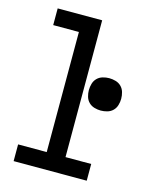

<svg xmlns="http://www.w3.org/2000/svg" viewBox="-111 -812 722 888"><g transform="rotate(15 250.0 -367.5)"><path d="M40 0V-80H177V-655H54V-735H267V-80H390V0ZM368 -330Q353 -330 337.5 -334.5Q322 -339 311 -350Q300 -361 295.5 -376.5Q291 -392 291 -407Q291 -423 295.5 -438.5Q300 -454 311 -465Q322 -476 337.5 -480.5Q353 -485 368 -485Q384 -485 399.5 -480.5Q415 -476 426 -465Q437 -454 441.5 -438.5Q446 -423 446 -407Q446 -392 441.5 -376.5Q437 -361 426 -350Q415 -339 399.5 -334.5Q384 -330 368 -330Z"/></g></svg>

Font: Iosevka SS18 Medium
Style: Regular
Weight: 500
Monospace: yes
Designer: Belleve Invis
Foundry: Belleve Invis
Version: Version 25.1.1; ttfautohint (v1.8.4)